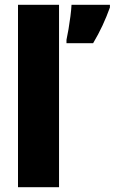

<svg xmlns="http://www.w3.org/2000/svg" viewBox="-20 -780 478 800"><path d="M226 0H55V-760H226ZM438 -749Q424 -710 407 -673.5Q390 -637 368 -600H257V-614Q261 -632 265.5 -658.5Q270 -685 273.5 -712.5Q277 -740 278 -760H438Z"/></svg>

Font: Noto Sans Malayalam Condensed Black
Style: Regular
Weight: 900
Width: 3
Designer: Jelle Bosma - Monotype Design Team
Foundry: Monotype Imaging Inc.
Version: Version 2.104; ttfautohint (v1.8.4.7-5d5b)